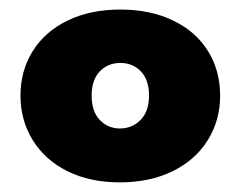

<svg xmlns="http://www.w3.org/2000/svg" viewBox="-20 -729 504 402"><path d="M22.9 -528.8Q22.9 -581.1 48.6 -622.1Q74.2 -663.1 121.6 -686Q168.9 -709 231.9 -709Q294.9 -709 342.5 -686Q390.1 -663.1 415.5 -622.1Q440.9 -581.1 440.9 -528.8Q440.9 -477.1 415 -435.5Q389.2 -394 341.6 -370.6Q293.9 -347.2 231 -347.2Q168 -347.2 121.1 -370.6Q74.2 -394 48.6 -435.5Q22.9 -477.1 22.9 -528.8ZM171.9 -528.8Q171.9 -495.6 189 -477.8Q206.1 -460 231 -460Q256.8 -460 274.4 -478Q292 -496.1 292 -528.8Q292 -562 274.9 -579.6Q257.8 -597.2 231.9 -597.2Q206.1 -597.2 189 -579.6Q171.9 -562 171.9 -528.8Z"/></svg>

Font: Poppins ExtraBold
Style: Regular
Weight: 800
Designer: Ninad Kale (Devanagari), Jonny Pinhorn (Latin)
Foundry: Indian Type Foundry
Version: 4.004